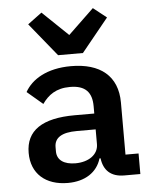

<svg xmlns="http://www.w3.org/2000/svg" viewBox="-55 -834 711 893"><g transform="rotate(-5 300.0 -388.0)"><path d="M565 0V-96H504V-339C504 -464 423 -528 287 -528C174 -528 103 -483 71 -426L144 -364C172 -404 209 -432 274 -432C346 -432 376 -398 376 -333V-299H285C132 -299 56 -247 56 -143C56 -46 122 12 226 12C306 12 363 -25 382 -89H387C394 -33 427 0 490 0ZM269 -76C216 -76 183 -98 183 -139V-159C183 -203 218 -225 288 -225H376V-156C376 -107 330 -76 269 -76ZM348 -584 474 -739 412 -788 292 -673 172 -788 106 -739 232 -584Z"/></g></svg>

Font: IBM Mono SemiBold
Style: Regular
Weight: 600
Monospace: yes
Designer: Mike Abbink, Paul van der Laan, Pieter van Rosmalen
Foundry: Bold Monday
Version: Version 2.3